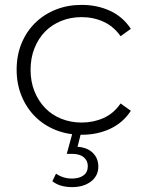

<svg xmlns="http://www.w3.org/2000/svg" viewBox="-20 -547 597 785"><path d="M314 4Q256 4 207.5 -15.5Q159 -35 123.5 -70.5Q88 -106 68 -155Q48 -204 48 -262Q48 -321 68 -369.5Q88 -418 123.5 -453Q159 -488 207.5 -507.5Q256 -527 314 -527Q378 -527 430.5 -502.5Q483 -478 515 -429L473 -399Q445 -439 403.5 -458Q362 -477 314 -477Q269 -477 230.5 -461.5Q192 -446 164.5 -418Q137 -390 121 -350Q105 -310 105 -262Q105 -213 121 -173.5Q137 -134 164.5 -105.5Q192 -77 230.5 -61.5Q269 -46 314 -46Q362 -46 403.5 -64.5Q445 -83 473 -124L515 -94Q483 -45 430.5 -20.5Q378 4 314 4ZM275 218Q251 218 231 212.5Q211 207 194 194L209 163Q238 183 274 183Q304 183 321.5 170Q339 157 339 132Q339 110 322.5 96Q306 82 274 82H253L277 -6H312L297 53Q337 56 359.5 78Q382 100 382 134Q382 172 352 195Q322 218 275 218Z"/></svg>

Font: Montserrat-Alt1 Light
Style: Regular
Weight: 300
Designer: Differentunic
Foundry: Differentunic
Version: Version 7.222